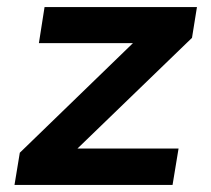

<svg xmlns="http://www.w3.org/2000/svg" viewBox="-20 -523 596 543"><path d="M21 0 36 -91 389 -433 381 -401H90L106 -503H537L523 -416L165 -70L173 -103H485L468 0Z"/></svg>

Font: Nunito Sans 6pt
Style: Bold Italic
Weight: 700
Italic angle: -9°
Version: Version 3.101;gftools[0.9.27]